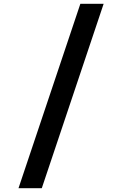

<svg xmlns="http://www.w3.org/2000/svg" viewBox="-20 -843 640 1006"><path d="M77 143 401 -823H523L199 143Z"/></svg>

Font: Iosevka Slab Extended
Style: Bold
Weight: 700
Width: 7
Monospace: yes
Designer: Belleve Invis
Foundry: Belleve Invis
Version: Version 11.1.0; ttfautohint (v1.8.3)